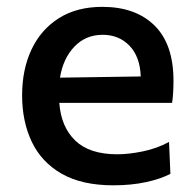

<svg xmlns="http://www.w3.org/2000/svg" viewBox="-20 -529 567 560"><path d="M310.5 11.5Q219 11.5 160 -22.2Q101 -56 72.8 -115.2Q44.5 -174.5 44.5 -251Q44.5 -326.5 72 -384.8Q99.5 -443 151.8 -476Q204 -509 278.5 -509Q375.5 -509 430.8 -454.5Q486 -400 486 -293.5Q486 -255.5 482 -229H153Q158 -159 199.5 -119Q241 -79 322 -79Q355.5 -79 396.8 -87.5Q438 -96 473 -115L477 -22Q448.5 -7 405.8 2.2Q363 11.5 310.5 11.5ZM279.5 -427.5Q230 -427.5 197 -393Q164 -358.5 155 -302.5L390.5 -306Q388.5 -363.5 357.8 -395.5Q327 -427.5 279.5 -427.5Z"/></svg>

Font: Heraclito Medium
Style: Regular
Weight: 500
Designer: Kostas Bartsokas (font) & Cristiano Sobral (main changes)
Foundry: Kostas Bartsokas (font) & Cristiano Sobral (main changes)
Version: Version 1.00;July 8, 2020;FontCreator 13.0.0.2655 64-bit